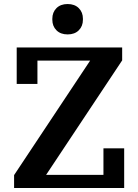

<svg xmlns="http://www.w3.org/2000/svg" viewBox="-20 -934 688 954"><path d="M50 -64 428 -633H166V-517H63V-698H587V-634L209 -65H494V-197H597V0H50ZM316 -763Q281 -763 260.5 -783.5Q240 -804 240 -836V-841Q240 -873 260.5 -893.5Q281 -914 316 -914Q351 -914 371.5 -893.5Q392 -873 392 -841V-836Q392 -804 371.5 -783.5Q351 -763 316 -763Z"/></svg>

Font: IBM Plex Serif SemiBold
Style: Regular
Weight: 600
Designer: Mike Abbink, Paul van der Laan, Pieter van Rosmalen
Foundry: Bold Monday
Version: Version 2.5